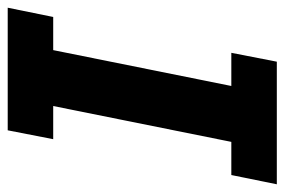

<svg xmlns="http://www.w3.org/2000/svg" viewBox="-144 -598 738 498"><g transform="rotate(-90 225.0 -349.0)"><path d="M314 0H-4L20 -118H106L199 -580H113L136 -698H454L430 -580H344L251 -118H337Z"/></g></svg>

Font: IBM Plex Sans
Style: Italic
Weight: 400
Italic angle: -11.31°
Designer: Mike Abbink, Paul van der Laan, Pieter van Rosmalen
Foundry: Bold Monday
Version: Version 3.201